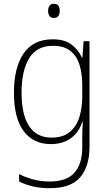

<svg xmlns="http://www.w3.org/2000/svg" viewBox="-20 -745 571 1006"><path d="M256 -539Q318 -539 354 -512Q390 -485 409 -444H412L418 -529H449V24Q449 126 400.5 183.5Q352 241 241 241Q190 241 151 231.5Q112 222 80 206V167Q113 184 153 195Q193 206 241 206Q330 206 370.5 159.5Q411 113 411 27V-12Q411 -36 411.5 -58Q412 -80 414 -106H411Q393 -51 351 -20.5Q309 10 246 10Q155 10 104 -58Q53 -126 53 -260Q53 -390 103.5 -464.5Q154 -539 256 -539ZM258 -505Q172 -505 132.5 -439.5Q93 -374 93 -260Q93 -143 133 -83.5Q173 -24 250 -24Q312 -24 347.5 -55Q383 -86 397 -135Q411 -184 411 -239V-299Q411 -359 396.5 -405.5Q382 -452 348.5 -478.5Q315 -505 258 -505ZM262 -725Q280 -725 286.5 -714.5Q293 -704 293 -688Q293 -672 286 -661.5Q279 -651 262 -651Q246 -651 239 -661.5Q232 -672 232 -688Q232 -704 239 -714.5Q246 -725 262 -725Z"/></svg>

Font: Noto Sans Arabic UI SmCn XLt
Style: Regular
Weight: 200
Width: 4
Designer: Monotype Design Team, Nadine Chahine and Nizar Qandah
Foundry: Monotype Imaging Inc.
Version: Version 2.010; ttfautohint (v1.8.4.7-5d5b)